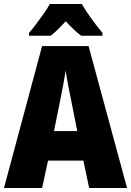

<svg xmlns="http://www.w3.org/2000/svg" viewBox="-20 -947 660 967"><path d="M429 0 400 -138H222L192 0H0L192 -715H426L620 0ZM340 -434Q332 -471 323.5 -515.5Q315 -560 311 -592Q306 -561 298 -517.5Q290 -474 282 -436L252 -287H369ZM392 -927Q411 -894 439 -855Q467 -816 496 -781V-767H389Q371 -780 352 -798Q333 -816 311 -840Q288 -815 269.5 -797Q251 -779 235 -767H126V-781Q141 -798 161.5 -825Q182 -852 201.5 -880Q221 -908 231 -927Z"/></svg>

Font: Noto Sans Lao Looped Condensed Black
Style: Regular
Weight: 900
Width: 3
Designer: Mark Frömberg, Ben Mitchell
Foundry: The Fontpad Ltd
Version: Version 1.002; ttfautohint (v1.8.4.7-5d5b)